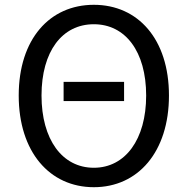

<svg xmlns="http://www.w3.org/2000/svg" viewBox="-20 -767 782 800"><path d="M371 13C555 13 684 -134 684 -369C684 -604 555 -747 371 -747C187 -747 58 -604 58 -369C58 -134 187 13 371 13ZM371 -68C239 -68 153 -186 153 -369C153 -553 239 -666 371 -666C502 -666 589 -553 589 -369C589 -186 502 -68 371 -68ZM245 -346H497V-426H245Z"/></svg>

Font: Noto Sans JP
Style: Regular
Weight: 400
Designer: Ryoko NISHIZUKA  (kana, bopomofo & ideographs); Paul D. Hunt (Latin, Greek & Cyrillic); Sandoll Communications , Soo-you
Foundry: Adobe
Version: Version 2.002;hotconv 1.0.116;makeotfexe 2.5.65601